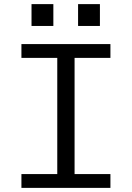

<svg xmlns="http://www.w3.org/2000/svg" viewBox="-20 -912 640 932"><path d="M84 0V-67H258V-631H84V-698H516V-631H342V-67H516V0ZM465 -892V-786H359V-892ZM239 -892V-786H133V-892Z"/></svg>

Font: iA Writer Duo V
Style: Regular
Weight: 400
Designer: Mike Abbink, Paul van der Laan, Pieter van Rosmalen, Oliver Reichenstein
Foundry: Information Architects Inc.
Version: Version 2.000